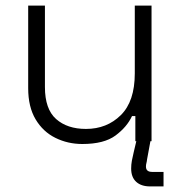

<svg xmlns="http://www.w3.org/2000/svg" viewBox="-20 -506 651 688"><path d="M275 10Q223 10 178.5 -12Q134 -34 107.5 -78.5Q81 -123 81 -190V-486H141V-194Q141 -115 181 -79.5Q221 -44 288 -44Q363 -44 413 -93.5Q463 -143 463 -243V-486H523V0H465V-90H453Q435 -51 394 -20.5Q353 10 275 10ZM518 162Q486 162 468 145.5Q450 129 450 98Q450 84 452.5 70Q455 56 459 40L471 -11H521L507 65Q506 74 504.5 79Q503 84 503 91Q503 110 525 110H566V162Z"/></svg>

Font: Space Grotesk Light Light
Style: Regular
Weight: 300
Version: Version 2.000